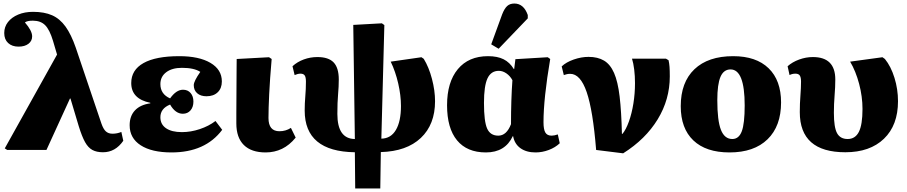

<svg xmlns="http://www.w3.org/2000/svg" viewBox="-20 -849 5134 1087"><path d="M667 -102 678 -52Q633 13 563 13Q527 13 503 0Q479 -13 461.5 -44.5Q444 -76 426 -134L379 -291H376L243 0H21L7 -9L303 -540L280 -618Q261 -681 235.5 -706.5Q210 -732 166 -732Q134 -732 121 -722Q162 -675 162 -643Q162 -617 141 -601Q120 -585 85 -585Q48 -585 26 -605.5Q4 -626 4 -662Q4 -697 25 -724Q46 -751 83 -766.5Q120 -782 167 -782Q231 -782 275 -762.5Q319 -743 351 -698.5Q383 -654 409 -579L554 -150Q565 -118 579.5 -105Q594 -92 617 -92Q643 -92 667 -102Z M951 14Q839 14 776.5 -26.5Q714 -67 714 -140Q714 -192 744 -224Q774 -256 831 -264V-267Q723 -289 723 -379Q723 -453 792.5 -492Q862 -531 995 -531Q1107 -531 1171.5 -493Q1236 -455 1236 -388Q1236 -349 1212.5 -326.5Q1189 -304 1149 -304Q1116 -304 1096.5 -321Q1077 -338 1077 -367Q1077 -389 1114 -442Q1079 -465 1010 -465Q954 -465 921 -440Q888 -415 888 -373Q888 -316 943 -292Q978 -341 1016 -341Q1043 -341 1059 -322.5Q1075 -304 1075 -274Q1075 -243 1058.5 -224Q1042 -205 1015 -205Q973 -205 943 -257Q888 -235 888 -185Q888 -145 920 -123Q952 -101 1010 -101Q1060 -101 1111 -118Q1162 -135 1200 -164L1238 -114Q1142 14 951 14Z M1484 14Q1403 14 1360.5 -28Q1318 -70 1318 -150Q1318 -170 1318 -208Q1318 -246 1318.5 -293Q1319 -340 1319 -385.5Q1319 -431 1319.5 -466Q1320 -501 1320 -515L1503 -525L1518 -515Q1508 -399 1504 -316Q1500 -233 1500 -181Q1500 -106 1562 -106Q1598 -106 1627 -125L1654 -70Q1619 -27 1576.5 -6.5Q1534 14 1484 14Z M1991 218 1989 13Q1705 9 1705 -223Q1705 -264 1708.5 -304Q1712 -344 1712 -387Q1712 -412 1705 -422Q1698 -432 1681 -432Q1666 -432 1648 -424L1636 -474Q1663 -499 1700 -512.5Q1737 -526 1777 -526Q1840 -526 1869 -495.5Q1898 -465 1898 -399Q1898 -359 1894 -314.5Q1890 -270 1890 -204Q1890 -63 1989 -62L1980 -708L2142 -717L2156 -707L2139 -64Q2193 -65 2221.5 -113.5Q2250 -162 2250 -249Q2250 -309 2234.5 -376.5Q2219 -444 2192 -500L2366 -525L2379 -516Q2408 -469 2425.5 -402.5Q2443 -336 2443 -276Q2443 -144 2362.5 -68Q2282 8 2136 12L2133 218Z M2731 14Q2624 14 2567.5 -54.5Q2511 -123 2511 -253Q2511 -384 2572 -457.5Q2633 -531 2743 -531Q2796 -531 2831 -513.5Q2866 -496 2889 -458H2891L2898 -514L3081 -525L3095 -515Q3057 -291 3057 -157Q3057 -116 3067.5 -98.5Q3078 -81 3103 -81Q3118 -81 3138 -88L3149 -38Q3124 -14 3087 0Q3050 14 3012 14Q2960 14 2926.5 -10Q2893 -34 2885 -78H2883Q2840 14 2731 14ZM2801 -81Q2848 -81 2873 -146Q2873 -284 2881 -395Q2868 -419 2847 -433.5Q2826 -448 2804 -448Q2760 -448 2740 -405.5Q2720 -363 2720 -266Q2720 -161 2738 -121Q2756 -81 2801 -81ZM2803 -573 2761 -598 2823 -768Q2836 -801 2851.5 -815Q2867 -829 2892 -829Q2945 -829 2968 -764V-745Z M3508 19 3355 0Q3337 -224 3301.5 -327.5Q3266 -431 3208 -431Q3190 -431 3172 -424L3160 -473Q3185 -497 3228 -512Q3271 -527 3312 -527Q3364 -527 3399.5 -506Q3435 -485 3456.5 -436Q3478 -387 3488 -302.5Q3498 -218 3501 -91H3504Q3524 -115 3540.5 -161Q3557 -207 3566 -263.5Q3575 -320 3575 -378Q3575 -419 3570.5 -455.5Q3566 -492 3558 -517H3750L3765 -508Q3769 -491 3770.5 -470.5Q3772 -450 3772 -416Q3772 -286 3703.5 -173.5Q3635 -61 3508 19Z M4110 14Q3977 14 3905.5 -54Q3834 -122 3834 -248Q3834 -383 3911.5 -457Q3989 -531 4131 -531Q4261 -531 4331.5 -462.5Q4402 -394 4402 -269Q4402 -135 4325.5 -60.5Q4249 14 4110 14ZM4126 -62Q4163 -62 4179.5 -105.5Q4196 -149 4196 -252Q4196 -456 4116 -456Q4077 -456 4059 -414Q4041 -372 4041 -282Q4041 -166 4061.5 -114Q4082 -62 4126 -62Z M4766 13Q4508 13 4508 -214Q4508 -263 4511.5 -307.5Q4515 -352 4515 -387Q4515 -411 4508 -421.5Q4501 -432 4483 -432Q4465 -432 4450 -424L4439 -474Q4466 -498 4504.5 -512Q4543 -526 4582 -526Q4709 -526 4709 -399Q4709 -357 4705 -308.5Q4701 -260 4701 -210Q4701 -128 4719 -95Q4737 -62 4779 -62Q4822 -62 4842.5 -102.5Q4863 -143 4863 -232Q4863 -302 4844 -374Q4825 -446 4793 -500L4976 -525L4990 -515Q5024 -473 5044 -408.5Q5064 -344 5064 -276Q5064 -140 4984.5 -63.5Q4905 13 4766 13Z"/></svg>

Font: Literata 36pt ExtraBold
Style: Regular
Weight: 800
Designer: Latin by Veronika Burian and Jose Scaglione. Greek by Irene Vlachou. Cyrillic by Vera Evstafieva.
Foundry: TypeTogether
Version: Version 3.002